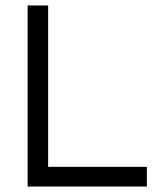

<svg xmlns="http://www.w3.org/2000/svg" viewBox="-20 -682 573 702"><path d="M81 -662H156V-72H517V0H81Z"/></svg>

Font: Questrial
Style: Regular
Weight: 400
Designer: Joe Prince
Foundry: Joe Prince
Version: Version 1.002